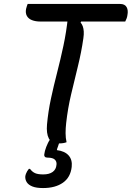

<svg xmlns="http://www.w3.org/2000/svg" viewBox="-20 -720 667 972"><path d="M120 -700H588Q612 -700 621 -684Q630 -668 625 -643Q624 -634 620.5 -625.5Q617 -617 614 -611H184Q160 -611 142 -618Q124 -625 116 -639.5Q108 -654 112 -675Q114 -683 116 -689Q118 -695 120 -700ZM317 0Q309 3 300 4.5Q291 6 281 6Q240 6 227 -19.5Q214 -45 218 -90Q224 -156 238 -221Q252 -286 269 -352Q286 -418 301 -488Q316 -558 324 -634L404 -638L388 -606Q395 -598 399 -587Q403 -576 404 -561Q405 -546 402 -526Q392 -456 374.5 -385Q357 -314 340 -242Q323 -170 315 -97Q312 -71 312 -46Q312 -21 317 0ZM343 125Q337 178 298.5 205Q260 232 198 232Q164 232 144 224Q124 216 115.5 202.5Q107 189 108 173Q109 166 111.5 159.5Q114 153 117.5 147Q121 141 126 135H132Q143 150 157.5 156.5Q172 163 199 163Q229 163 246.5 150.5Q264 138 266 114Q268 98 257.5 88Q247 78 221 78Q211 78 207 73.5Q203 69 204 62Q205 54 207.5 44Q210 34 214 24Q218 14 222.5 4.5Q227 -5 232 -12Q235 -16 242 -18.5Q249 -21 260.5 -22Q272 -23 291 -22Q288 -16 284.5 -8.5Q281 -1 278.5 6.5Q276 14 273.5 21.5Q271 29 269 34L268 40Q308 45 327.5 67Q347 89 343 125Z"/></svg>

Font: Rec Mono Duotone
Style: Italic
Weight: 400
Italic angle: -10°
Monospace: yes
Version: Version 1.085; ttfautohint (v1.8.4.7-5d5b)